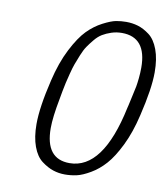

<svg xmlns="http://www.w3.org/2000/svg" viewBox="-79 -739 718 822"><g transform="rotate(10 280.5 -327.5)"><path d="M101.1 -174.8Q101.1 -248 129.9 -368.2Q148.9 -449.2 179.4 -508.5Q210 -567.9 239.5 -597.9Q269 -627.9 304 -646Q338.9 -664.1 360.4 -668Q381.8 -671.9 403.8 -671.9Q430.7 -671.9 455.3 -664.6Q480 -657.2 505.4 -638.2Q530.8 -619.1 545.9 -578.6Q561 -538.1 561 -480Q561 -409.2 532.2 -289.1Q514.2 -211.9 486.1 -154.5Q458 -97.2 429.4 -65.2Q400.9 -33.2 367.4 -13.7Q334 5.9 309.1 11.5Q284.2 17.1 257.8 17.1Q231 17.1 206.5 9Q182.1 1 156.5 -18.1Q130.9 -37.1 116 -77.4Q101.1 -117.7 101.1 -174.8ZM164.1 -168Q164.1 -34.2 269 -34.2Q414.1 -34.2 472.2 -310.1Q474.1 -318.8 475.1 -321.8Q478 -335.9 484.6 -365Q491.2 -394 493.7 -407Q496.1 -419.9 498.5 -442.9Q501 -465.8 501 -490.2Q501 -622.1 394 -622.1Q370.1 -622.1 348.6 -615Q327.1 -607.9 310.5 -597.9Q293.9 -587.9 279.1 -569.8Q264.2 -551.8 253.7 -536.4Q243.2 -521 233.2 -496.1Q223.1 -471.2 217 -454.6Q210.9 -438 203.9 -410.4Q196.8 -382.8 193.8 -369.4Q190.9 -356 186 -331.1Q181.2 -306.2 180.2 -298.8Q164.1 -215.8 164.1 -168Z"/></g></svg>

Font: CMU Bright
Style: Oblique
Weight: 500
Italic angle: -12°
Version: Version 0.7.0